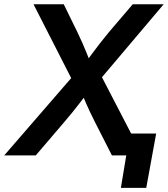

<svg xmlns="http://www.w3.org/2000/svg" viewBox="-48 -748 808 924"><path d="M-27.8 0 335.9 -419.9 319.8 -322.8 113.3 -727.5H258.8L324.2 -593.8Q337.9 -565.4 348.9 -540.3Q359.9 -515.1 369.6 -491.2Q379.4 -467.3 389.6 -440.9H358.9Q378.4 -466.8 396.2 -491Q414.1 -515.1 433.6 -540.3Q453.1 -565.4 476.6 -593.8L590.8 -727.5H739.7L402.8 -329.1L418.5 -422.9L637.7 0H490.7L407.2 -164.1Q394.5 -189.5 384.5 -210.4Q374.5 -231.4 365.7 -252Q356.9 -272.5 347.2 -295.9H369.1Q351.6 -272.9 335.7 -252.2Q319.8 -231.4 302.7 -210.4Q285.6 -189.5 264.2 -164.1L124 0ZM533.7 156.2 559.6 0H519L536.6 -105.5H703.6L655.8 156.2Z"/></svg>

Font: Inter 24pt SemiBold
Style: Italic
Weight: 600
Italic angle: -9.3988°
Designer: Rasmus Andersson
Foundry: rsms
Version: Version 4.001;git-66647c0bb